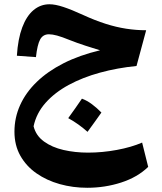

<svg xmlns="http://www.w3.org/2000/svg" viewBox="-20 -532 768 909"><path d="M59.9 -268.1 150.2 -261.6Q156.6 -320.3 170 -345Q183.4 -369.7 211.8 -369.7Q227.5 -369.7 250.3 -363.6Q273.1 -357.4 308.4 -343Q345.4 -328.3 384.7 -315.6Q424 -303 453.7 -293.9Q356.3 -270.8 280.8 -232.5Q205.4 -194.1 153.7 -143.9Q101.9 -93.7 75.2 -34.2Q48.4 25.3 48.4 91.3Q48.4 155.6 76.2 205.1Q104.1 254.6 152.4 288.4Q200.7 322.2 262.8 339.6Q324.8 357 393.1 357Q476.9 357 553.8 332.1Q630.8 307.2 681.6 258.1L652.9 143Q601.8 165.1 533.2 177.8Q464.6 190.6 396.4 190.6Q335.6 190.6 280.9 178.1Q226.2 165.5 188.2 137.9Q150.2 110.3 139 65.9Q152.2 3.9 195.7 -45.1Q239.1 -94 305.1 -129.8Q371.2 -165.6 453.4 -188.1Q535.6 -210.6 626.3 -219.6L672 -388.8Q624.9 -388.8 577.4 -396.1Q529.9 -403.4 479.9 -419.4Q429.8 -435.3 374.3 -460.8Q319 -486.2 280.2 -499Q241.5 -511.8 214.3 -511.8Q171.9 -511.8 138.8 -484.2Q105.7 -456.5 85.3 -402.3Q64.9 -348 59.9 -268.1ZM367.9 -64.9Q352.1 -41.9 336.1 -19Q320.1 4 303 27.3Q328.8 41.5 351.5 57.8Q374.2 74.1 394.4 92.2Q411.6 68.8 427.9 46Q444.3 23.3 460.1 0.8Q438.5 -21.3 415.5 -38.5Q392.4 -55.8 367.9 -64.9Z"/></svg>

Font: Pinar-VF
Style: Regular
Weight: 300
Designer: Amin Abedi
Version: Version 3.0